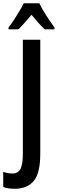

<svg xmlns="http://www.w3.org/2000/svg" viewBox="-72 -958 355 1179"><path d="M18.1 201.2Q-1 201.2 -18.8 198.7Q-36.6 196.3 -52.2 190.4V97.2Q-40 101.6 -26.1 104.5Q-12.2 107.4 3.4 107.4Q38.6 107.4 53.5 79.6Q68.4 51.8 68.4 -17.1V-713.9H175.3V-14.6Q175.3 106 134.8 153.6Q94.2 201.2 18.1 201.2ZM169.4 -938Q185.5 -904.3 211.4 -863.8Q237.3 -823.2 262.7 -789.6V-777.8H202.6Q183.6 -795.4 163.3 -818.1Q143.1 -840.8 121.6 -867.2Q99.1 -841.3 78.4 -817.4Q57.6 -793.5 41 -777.8H-19.5V-789.6Q-2.9 -811 14.9 -837.9Q32.7 -864.7 48.3 -891.1Q64 -917.5 73.7 -938Z"/></svg>

Font: Open Sans Condensed SemiBold
Style: Regular
Weight: 600
Width: 3
Designer: Monotype Design Team
Foundry: Monotype Imaging Inc.
Version: Version 3.000; ttfautohint (v1.8.4)